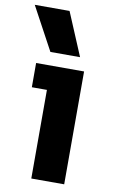

<svg xmlns="http://www.w3.org/2000/svg" viewBox="-121 -869 546 918"><g transform="rotate(10 152.5 -410.5)"><path d="M228 -611.8H84L-28.8 -820.8H140.1ZM258.8 0H99.1V-430.2H25.9V-547.9H258.8Z"/></g></svg>

Font: Sora
Style: Bold
Weight: 700
Designer: Jonathan Barnbrook, Julián Moncada
Foundry: Barnbrook Fonts
Version: Version 2.000